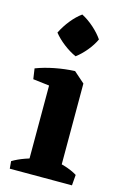

<svg xmlns="http://www.w3.org/2000/svg" viewBox="-115 -799 556 853"><g transform="rotate(15 162.5 -372.5)"><path d="M93 0V-446L188 -494L238 -450V0ZM20 0 17 -34Q42 -49 74.5 -60.5Q107 -72 132 -78L121 0ZM170 0 187 -91Q217 -85 251.5 -74.5Q286 -64 310 -49L306 0ZM18 -411 11 -459Q50 -474 96.5 -483Q143 -492 188 -494L192 -438L127 -398ZM173 -558Q144 -571 115.5 -593Q87 -615 68 -639Q84 -671 106.5 -699Q129 -727 154 -745Q183 -730 210 -706Q237 -682 254 -657Q241 -629 219 -602.5Q197 -576 173 -558Z"/></g></svg>

Font: Eczar SemiBold
Style: Regular
Weight: 600
Designer: Vaibhav Singh
Foundry: Rosetta Type Foundry
Version: Version 2.000